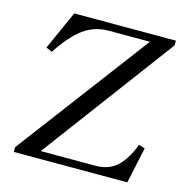

<svg xmlns="http://www.w3.org/2000/svg" viewBox="-105 -815 899 916"><g transform="rotate(15 344.5 -356.5)"><path d="M43 0V-23.4L534.2 -675.8H331.1Q260.3 -675.8 206.1 -635.7Q150.9 -594.7 93.8 -507.8L64.5 -521.5L150.4 -712.9H652.3V-689.5L166 -37.1H437.5Q504.9 -37.1 546.9 -79.1Q585.4 -117.7 611.3 -187.5L641.6 -177.7L603.5 0Z"/></g></svg>

Font: Theano Old Style
Style: Regular
Weight: 400
Designer: Alexey Kryukov
Version: Version 2.00